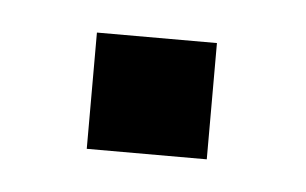

<svg xmlns="http://www.w3.org/2000/svg" viewBox="-25 -441 244 153"><g transform="rotate(5 96.5 -364.5)"><path d="M144 -411H48V-318H144Z"/></g></svg>

Font: United Sans ExtraLight
Style: Regular
Weight: 200
Designer: Pablo Impallari, Rodrigo Fuenzalida (Modified by Dan O. Williams)
Version: Version 1.000;PS 001.000;hotconv 1.0.88;makeotf.lib2.5.64775